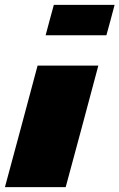

<svg xmlns="http://www.w3.org/2000/svg" viewBox="-54 -645 491 790"><path d="M-33.7 125H216.3Q238.8 42 283.7 -124.8Q328.6 -291.5 350.6 -375H100.6Q78.6 -292 33.7 -125Q-11.2 42 -33.7 125ZM133.8 -500H383.8Q389.6 -520.5 400.9 -562.3Q412.1 -604 417.5 -625H167.5Q161.6 -604 150.4 -562.3Q139.2 -520.5 133.8 -500Z"/></svg>

Font: Faithful 32x
Style: BoldOblique
Weight: 400
Foundry: Faithful Resource Pack
Version: Version 1.0; January 27, 2023